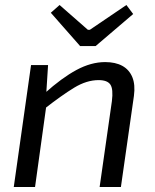

<svg xmlns="http://www.w3.org/2000/svg" viewBox="-20 -747 618 767"><path d="M400 -499Q441 -499 468.5 -484Q496 -469 508.5 -439Q521 -409 515 -364L463 0H378L427 -343Q433 -391 421 -409Q409 -427 374 -427Q326 -427 276 -396.5Q226 -366 157 -312L158 -374Q227 -436 285.5 -467.5Q344 -499 400 -499ZM172 -487 164 -361 168 -346 120 0H35L104 -487ZM485 -727 512 -691 362 -563H300L183 -696L218 -727L331 -628H339Z"/></svg>

Font: Exo 2
Style: Italic
Weight: 400
Italic angle: -8°
Designer: Natanael Gama
Foundry: Natanael Gama
Version: Version 2.010